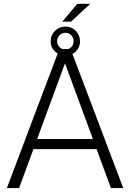

<svg xmlns="http://www.w3.org/2000/svg" viewBox="-20 -962 665 982"><path d="M610.4 0 350.6 -686C356.4 -689.5 361.8 -693.4 367.2 -698.2C381.8 -712.4 389.2 -729.5 389.2 -750.5C389.2 -772 381.8 -790 367.2 -804.7C352.5 -818.8 335 -826.2 314.9 -826.2C293.9 -826.2 276.4 -818.8 261.7 -804.7C246.6 -790 239.3 -772 239.3 -750.5C239.3 -729.5 246.6 -712.4 261.7 -698.2C266.1 -694.3 270.5 -690.9 274.9 -688L15.1 0H77.6L150.9 -199.2H474.1L547.4 0ZM312.5 -638.2 455.1 -251H169.9ZM272 -750.5C272 -775.9 291.5 -794.4 314.9 -794.4C337.9 -794.4 356.4 -775.9 356.4 -750.5C356.4 -738.3 352.5 -728.5 344.2 -720.7C339.8 -716.3 335 -712.9 329.6 -710.9H300.3C294.4 -712.9 289.1 -716.3 284.7 -720.7C276.4 -729 272 -738.8 272 -750.5ZM342.8 -851.1 441.4 -942.4H375.5L298.3 -851.1Z"/></svg>

Font: Vazirmatn ExtraLight
Style: Regular
Weight: 200
Designer: Saber Rastikerdar
Foundry: Saber Rastikerdar
Version: Version 33.003